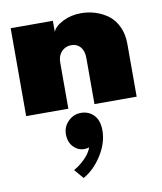

<svg xmlns="http://www.w3.org/2000/svg" viewBox="-84 -489 743 883"><g transform="rotate(-10 288.0 -48.0)"><path d="M353.5 -422.5Q389 -422.5 421.2 -412.2Q453.5 -402 480.5 -381.8Q507.5 -361.5 523.8 -326.5Q540 -291.5 540 -246.5V0H343V-216Q343 -248 327.2 -266.8Q311.5 -285.5 285 -285.5Q257.5 -285.5 239.2 -266.2Q221 -247 221 -216V0H24V-410.5H221V-359Q231 -384 269 -403.2Q307 -422.5 353.5 -422.5ZM274 29Q310.5 29 334.2 53.8Q358 78.5 358 125Q358 183.5 321.8 240.8Q285.5 298 235 326L198 282.5Q224 268.5 249.8 243.2Q275.5 218 284.5 191Q276 195.5 261 195.5Q232 195.5 210.8 173.2Q189.5 151 189.5 113.5Q189.5 79 214.5 54Q239.5 29 274 29Z"/></g></svg>

Font: League Spartan Black
Style: Regular
Weight: 900
Foundry: The League of Moveable Type
Version: Version 2.002